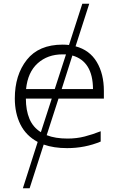

<svg xmlns="http://www.w3.org/2000/svg" viewBox="-20 -780 640 1024"><path d="M119 -305Q128 -395 181 -442.5Q234 -490 313 -490Q323 -490 332 -490L272 -305ZM476 -305H309L366 -484Q475 -453 476 -305ZM118 -254H256L198 -75Q156 -101 137 -146.5Q118 -192 118 -254ZM338 10Q433 10 517 -25V-80Q474 -63 431.5 -52Q389 -41 340 -41Q275 -41 229 -59L292 -254H534V-295Q534 -386 496 -449.5Q458 -513 383 -533L456 -760H419L348 -540Q332 -542 314 -542Q187 -542 123 -461Q59 -380 59 -255Q59 -176 89 -116Q119 -56 181 -23L102 224H138L213 -9Q267 10 338 10Z"/></svg>

Font: Noto Sans Mono UI Light
Style: Regular
Weight: 300
Designer: Monotype Design team
Foundry: Monotype Imaging Inc.
Version: 1.000